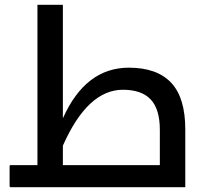

<svg xmlns="http://www.w3.org/2000/svg" viewBox="-20 -780 861 800"><path d="M25 0Q20 0 20 -5V-88Q20 -92 25 -92H136V-760H242V-287Q336 -498 517 -498Q634 -498 693 -435.5Q752 -373 752 -241V0ZM242 -92H646V-239Q646 -325 608 -365.5Q570 -406 492 -406Q345 -406 242 -173Z"/></svg>

Font: Noto Kufi Arabic Medium
Style: Regular
Weight: 500
Designer: Monotype Design Team, David Williams, Khaled Hosny
Foundry: Google LLC
Version: Version 2.109; ttfautohint (v1.8.4.7-5d5b)